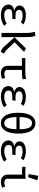

<svg xmlns="http://www.w3.org/2000/svg" viewBox="1668 -2520 864 4240"><g transform="rotate(90 2100.0 -400.0)"><path d="M394 -239H303Q237 -239 208.5 -219Q180 -199 180 -156Q180 -113 216 -87.5Q252 -62 318 -62Q375 -62 419.5 -77Q464 -92 501 -118L549 -58Q510 -29 449.5 -8.5Q389 12 312 12Q262 12 220 1.5Q178 -9 147 -30Q116 -51 98.5 -81.5Q81 -112 81 -152Q81 -181 91.5 -203.5Q102 -226 119 -241.5Q136 -257 159 -266.5Q182 -276 207 -280V-284Q163 -295 132.5 -325Q102 -355 102 -398Q102 -433 119 -459.5Q136 -486 165 -503.5Q194 -521 233 -530Q272 -539 316 -539Q367 -539 422 -526.5Q477 -514 519 -485L474 -429Q440 -449 400.5 -458Q361 -467 321 -467Q262 -467 229.5 -448Q197 -429 197 -388Q197 -353 226.5 -332Q256 -311 309 -311H405Z M771 -750Q793 -695 796.5 -634.5Q800 -574 800 -497V0H708V-512Q708 -552 706.5 -584Q705 -616 701.5 -643Q698 -670 693 -692.5Q688 -715 681 -738ZM1048 -539 1126 -501 914 -291 1062 -132Q1078 -115 1090.5 -103.5Q1103 -92 1114.5 -84.5Q1126 -77 1137.5 -72Q1149 -67 1163 -63L1131 12Q1110 9 1093.5 3.5Q1077 -2 1062 -11.5Q1047 -21 1032.5 -35.5Q1018 -50 1000 -70L804 -288Z M1433 -452H1263V-527H1548Q1577 -527 1600.5 -528Q1624 -529 1644 -531Q1664 -533 1682.5 -536Q1701 -539 1721 -544L1732 -468Q1698 -460 1659.5 -456Q1621 -452 1578 -452H1525V-134Q1525 -96 1548.5 -80Q1572 -64 1610 -64Q1631 -64 1653.5 -69Q1676 -74 1697 -82L1721 -16Q1702 -5 1666.5 3.5Q1631 12 1593 12Q1520 12 1476.5 -28.5Q1433 -69 1433 -142Z M2194 -239H2103Q2037 -239 2008.5 -219Q1980 -199 1980 -156Q1980 -113 2016 -87.5Q2052 -62 2118 -62Q2175 -62 2219.5 -77Q2264 -92 2301 -118L2349 -58Q2310 -29 2249.5 -8.5Q2189 12 2112 12Q2062 12 2020 1.5Q1978 -9 1947 -30Q1916 -51 1898.5 -81.5Q1881 -112 1881 -152Q1881 -181 1891.5 -203.5Q1902 -226 1919 -241.5Q1936 -257 1959 -266.5Q1982 -276 2007 -280V-284Q1963 -295 1932.5 -325Q1902 -355 1902 -398Q1902 -433 1919 -459.5Q1936 -486 1965 -503.5Q1994 -521 2033 -530Q2072 -539 2116 -539Q2167 -539 2222 -526.5Q2277 -514 2319 -485L2274 -429Q2240 -449 2200.5 -458Q2161 -467 2121 -467Q2062 -467 2029.5 -448Q1997 -429 1997 -388Q1997 -353 2026.5 -332Q2056 -311 2109 -311H2205Z M2470 -371Q2470 -459 2485 -529Q2500 -599 2529 -648Q2558 -697 2601.5 -723.5Q2645 -750 2701 -750Q2757 -750 2800 -724.5Q2843 -699 2872 -650.5Q2901 -602 2915.5 -531.5Q2930 -461 2930 -372Q2930 -284 2915 -213Q2900 -142 2871 -92Q2842 -42 2799 -15Q2756 12 2700 12Q2644 12 2601 -14.5Q2558 -41 2529 -90.5Q2500 -140 2485 -211Q2470 -282 2470 -371ZM2701 -675Q2634 -675 2601 -611.5Q2568 -548 2565 -401H2835Q2832 -548 2799.5 -611.5Q2767 -675 2701 -675ZM2700 -62Q2765 -62 2797.5 -125.5Q2830 -189 2834 -331H2565Q2569 -189 2602 -125.5Q2635 -62 2700 -62Z M3394 -239H3303Q3237 -239 3208.5 -219Q3180 -199 3180 -156Q3180 -113 3216 -87.5Q3252 -62 3318 -62Q3375 -62 3419.5 -77Q3464 -92 3501 -118L3549 -58Q3510 -29 3449.5 -8.5Q3389 12 3312 12Q3262 12 3220 1.5Q3178 -9 3147 -30Q3116 -51 3098.5 -81.5Q3081 -112 3081 -152Q3081 -181 3091.5 -203.5Q3102 -226 3119 -241.5Q3136 -257 3159 -266.5Q3182 -276 3207 -280V-284Q3163 -295 3132.5 -325Q3102 -355 3102 -398Q3102 -433 3119 -459.5Q3136 -486 3165 -503.5Q3194 -521 3233 -530Q3272 -539 3316 -539Q3367 -539 3422 -526.5Q3477 -514 3519 -485L3474 -429Q3440 -449 3400.5 -458Q3361 -467 3321 -467Q3262 -467 3229.5 -448Q3197 -429 3197 -388Q3197 -353 3226.5 -332Q3256 -311 3309 -311H3405Z M3836 -458Q3817 -456 3799 -455Q3781 -454 3762 -454Q3736 -454 3710.5 -456Q3685 -458 3660 -462L3670 -534Q3697 -530 3728.5 -528.5Q3760 -527 3794 -527Q3828 -527 3862 -528.5Q3896 -530 3928 -534V-134Q3928 -96 3951.5 -80Q3975 -64 4013 -64Q4034 -64 4056.5 -69Q4079 -74 4100 -82L4124 -16Q4105 -5 4069.5 3.5Q4034 12 3996 12Q3923 12 3879.5 -28.5Q3836 -69 3836 -142ZM3824 -601 3862 -812 3962 -794 3893 -589Z"/></g></svg>

Font: Wlorlttqgufhjawjgtejqphaquk
Style: Regular
Weight: 400
Monospace: yes
Designer: Carrois Corporate & Edenspiekermann
Foundry: Carrois Corporate GbR & Edenspiekermann AG
Version: Version 2.001